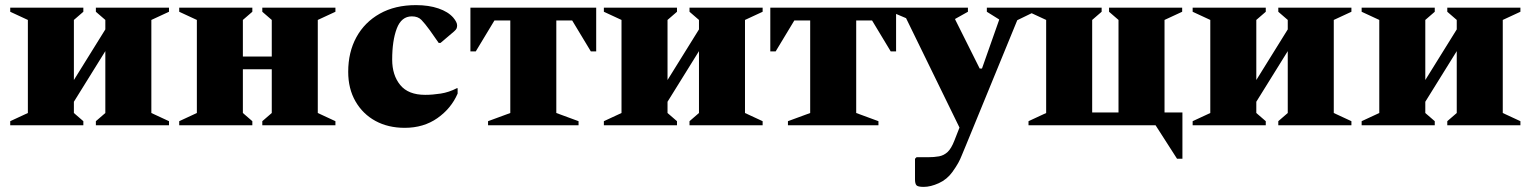

<svg xmlns="http://www.w3.org/2000/svg" viewBox="-20 -490 5987 751"><path d="M89 -412 20 -444V-460H306V-444L269 -412V-177L392 -375V-412L355 -444V-460H641V-444L572 -412V-48L641 -16V0H355V-16L392 -48V-290L269 -92V-48L306 -16V0H20V-16L89 -48Z M750 -412 681 -444V-460H967V-444L930 -412V-269H1043V-412L1006 -444V-460H1292V-444L1223 -412V-48L1292 -16V0H1006V-16L1043 -48V-219H930V-48L967 -16V0H681V-16L750 -48Z M1563 10Q1498 10 1448.5 -17Q1399 -44 1370.5 -93.5Q1342 -143 1342 -209Q1342 -286 1374 -344.5Q1406 -403 1465.5 -436.5Q1525 -470 1607 -470Q1657 -470 1695 -457Q1733 -444 1753 -421Q1768 -403 1768 -391Q1768 -384 1766 -379Q1764 -374 1756 -367L1703 -322H1696L1661 -372Q1642 -398 1628.5 -412Q1615 -426 1591 -426Q1550 -426 1532 -378.5Q1514 -331 1514 -257Q1514 -196 1545.5 -157.5Q1577 -119 1643 -119Q1672 -119 1704 -124Q1736 -129 1767 -145H1770V-124Q1745 -66 1691 -28Q1637 10 1563 10Z M1820 -289V-460H2312V-289H2291L2218 -410H2156V-48L2243 -16V0H1889V-16L1976 -48V-410H1914L1841 -289Z M2411 -412 2342 -444V-460H2628V-444L2591 -412V-177L2714 -375V-412L2677 -444V-460H2963V-444L2894 -412V-48L2963 -16V0H2677V-16L2714 -48V-290L2591 -92V-48L2628 -16V0H2342V-16L2411 -48Z M2993 -289V-460H3485V-289H3464L3391 -410H3329V-48L3416 -16V0H3062V-16L3149 -48V-410H3087L3014 -289Z M3593 241Q3570 241 3564.5 234.5Q3559 228 3559 212V131L3565 125H3609Q3634 125 3653 121.5Q3672 118 3686.5 104.5Q3701 91 3713 60L3733 9L3524 -419L3465 -444V-460H3766V-444L3716 -416V-414L3812 -222H3821L3888 -412V-414L3840 -444V-460H4027V-444L3959 -411L3758 79Q3748 102 3742 117.5Q3736 133 3728 147.5Q3720 162 3705 183Q3684 212 3652 226.5Q3620 241 3593 241Z M4072 -48V-412L4003 -444V-460H4289V-444L4252 -412V-50H4355V-412L4318 -444V-460H4604V-444L4535 -412V-50H4605V131H4584L4500 0H4003V-16Z M4714 -412 4645 -444V-460H4931V-444L4894 -412V-177L5017 -375V-412L4980 -444V-460H5266V-444L5197 -412V-48L5266 -16V0H4980V-16L5017 -48V-290L4894 -92V-48L4931 -16V0H4645V-16L4714 -48Z M5375 -412 5306 -444V-460H5592V-444L5555 -412V-177L5678 -375V-412L5641 -444V-460H5927V-444L5858 -412V-48L5927 -16V0H5641V-16L5678 -48V-290L5555 -92V-48L5592 -16V0H5306V-16L5375 -48Z"/></svg>

Font: Spectral ExtraBold
Style: Regular
Weight: 800
Designer: Jean-Baptiste Levee
Foundry: Production Type
Version: Version 2.001